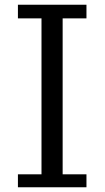

<svg xmlns="http://www.w3.org/2000/svg" viewBox="-20 -791 442 811"><path d="M55.7 -54.7H155.3V-713.4H55.7V-771H345.2V-713.4H244.6V-54.7H345.2V0H55.7Z"/></svg>

Font: Dhyana
Style: Regular
Weight: 400
Foundry: Vernon Adams
Version: Version 1.002; ttfautohint (v0.8.51-6076)